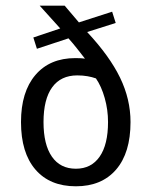

<svg xmlns="http://www.w3.org/2000/svg" viewBox="-20 -651 540 683"><path d="M290 -537.1Q370.1 -451.2 407.2 -374.5Q444.3 -297.9 444.3 -216.8Q444.3 -107.4 393.1 -47.9Q341.8 11.7 250 11.7Q157.2 11.7 106 -47.9Q54.7 -107.4 54.7 -216.8Q54.7 -324.2 106 -384.3Q157.2 -444.3 248 -444.3Q261.7 -444.3 268.6 -443.8Q275.4 -443.4 282.2 -442.4Q268.6 -460 253.9 -478.5Q239.3 -497.1 223.6 -514.6L111.3 -477.5L98.6 -517.6L194.3 -549.8L121.1 -630.9H210L260.7 -571.3L378.9 -609.4L391.6 -569.3ZM321.3 -372.1Q307.6 -377 291 -379.9Q274.4 -382.8 254.9 -382.8Q196.3 -382.8 165.5 -340.3Q134.8 -297.9 134.8 -216.8Q134.8 -136.7 164.6 -93.8Q194.3 -50.8 250 -50.8Q304.7 -50.8 334.5 -93.8Q364.3 -136.7 364.3 -216.8Q364.3 -260.7 352.5 -302.2Q340.8 -343.8 321.3 -372.1Z"/></svg>

Font: BabelStone Coelbren y Beirdd
Style: Regular
Weight: 400
Designer: Andrew West
Foundry: BabelStone
Version: Version 1.00;September 27, 2022